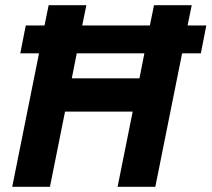

<svg xmlns="http://www.w3.org/2000/svg" viewBox="-20 -718 813 738"><path d="M432 0 490 -289H230L172 0H27L130 -513H58L79 -620H151L167 -698H312L296 -620H556L572 -698H717L701 -620H773L752 -513H680L577 0ZM256 -417H516L535 -513H275Z"/></svg>

Font: IBM Plex Sans
Style: Italic
Weight: 400
Italic angle: -11.31°
Designer: Mike Abbink, Paul van der Laan, Pieter van Rosmalen
Foundry: Bold Monday
Version: Version 3.201